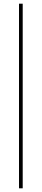

<svg xmlns="http://www.w3.org/2000/svg" viewBox="-20 -810 226 1040"><path d="M103 -790V210H83V-790Z"/></svg>

Font: Georama Thin
Style: Regular
Weight: 100
Designer: Jean-Baptiste Levee
Foundry: Production Type
Version: Version 1.000